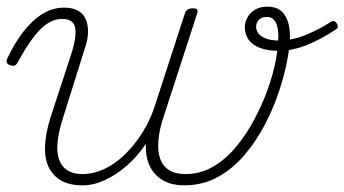

<svg xmlns="http://www.w3.org/2000/svg" viewBox="-36 -539 1037 578"><path d="M213 19Q174 19 149 5Q124 -9 111 -35Q98 -61 99.5 -98.5Q101 -136 115 -182L181 -384Q196 -435 189.5 -458.5Q183 -482 151 -482Q127 -482 105 -467Q83 -452 61.5 -422.5Q40 -393 17 -351Q14 -345 9.5 -342.5Q5 -340 -3 -342Q-12 -344 -15 -350Q-18 -356 -14 -363Q8 -410 35 -444.5Q62 -479 92.5 -497.5Q123 -516 157 -516Q180 -516 196 -508.5Q212 -501 220.5 -484.5Q229 -468 229 -444Q229 -420 218 -389L154 -185Q141 -145 137.5 -113.5Q134 -82 141.5 -60Q149 -38 166.5 -26.5Q184 -15 212 -15Q245 -15 277.5 -30Q310 -45 339.5 -73.5Q369 -102 393.5 -141Q418 -180 433 -229L449 -195Q430 -146 403.5 -106.5Q377 -67 345 -39.5Q313 -12 279 3.5Q245 19 213 19ZM518 19Q484 19 458.5 6Q433 -7 418 -33Q403 -59 403 -98Q403 -137 420 -189L521 -500Q524 -508 530 -511Q536 -514 545 -514Q554 -514 557 -510.5Q560 -507 558 -500L459 -195Q444 -152 441 -118Q438 -84 446 -61.5Q454 -39 473 -27Q492 -15 523 -15Q567 -15 605 -37Q643 -59 673.5 -95.5Q704 -132 728 -176.5Q752 -221 769 -267.5Q786 -314 794 -356.5Q802 -399 802 -430Q802 -448 798 -461.5Q794 -475 786.5 -481.5Q779 -488 768 -488Q751 -488 743 -479Q735 -470 735 -458Q735 -448 742 -438.5Q749 -429 764.5 -423Q780 -417 804 -417Q844 -417 887 -435Q930 -453 961 -474Q966 -477 970.5 -475Q975 -473 978 -468.5Q981 -464 981 -459Q981 -454 976 -451Q933 -422 889 -404Q845 -386 803 -386Q769 -386 746 -395Q723 -404 712 -420Q701 -436 701 -457Q701 -472 709 -486.5Q717 -501 732 -510Q747 -519 769 -519Q792 -519 806.5 -509Q821 -499 829 -478.5Q837 -458 837 -428Q837 -402 829 -359Q821 -316 804.5 -265.5Q788 -215 762 -165Q736 -115 700.5 -73Q665 -31 619.5 -6Q574 19 518 19Z"/></svg>

Font: Playwrite MX Thin
Style: Regular
Weight: 250
Designer: Veronika Burian, José Scaglione
Foundry: TypeTogether
Version: Version 1.002